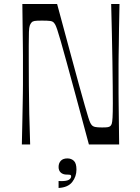

<svg xmlns="http://www.w3.org/2000/svg" viewBox="-20 -720 699 957"><path d="M88.9 0Q90.7 -75.4 91.6 -123.5Q92.6 -171.6 93.1 -202.7Q93.6 -233.9 94 -255.7Q94.4 -277.6 94.4 -299Q94.4 -320.4 94.4 -350Q94.4 -379.6 94.4 -401Q94.4 -422.4 94.4 -444.3Q94.4 -466.1 93.9 -497.3Q93.4 -528.4 92.9 -576.5Q92.4 -624.6 91.4 -700H264.7Q303.3 -557.9 329.9 -458.4Q356.6 -359 374.5 -294.4Q392.4 -229.7 403.3 -191.7Q414.1 -153.6 420.2 -134.5Q426.3 -115.4 429.8 -108.4Q433.3 -101.3 436.9 -96.9Q443.1 -89.7 454.2 -87.2Q465.3 -84.7 488.9 -84.7Q508.6 -84.7 517.4 -86.2Q526.1 -87.6 530.6 -92.4Q534.6 -95.9 537.1 -103.6Q539.6 -111.3 541 -134.3Q542.4 -157.3 542.4 -205.6Q542.4 -237.4 541.9 -290.3Q541.4 -343.2 540.4 -409.8Q539.3 -476.4 537.7 -550.6Q536.1 -624.7 534.1 -700H575.6Q573.7 -624.6 573.2 -576.5Q572.7 -528.4 572.2 -497.3Q571.7 -466.1 571.3 -444.3Q570.9 -422.4 570.9 -401Q570.9 -379.6 570.9 -350Q570.9 -320.4 570.9 -299Q570.9 -277.6 570.9 -255.7Q570.9 -233.9 571.4 -202.7Q571.9 -171.6 572.4 -123.5Q572.9 -75.4 573.9 0H423.1Q384.3 -144.7 356.9 -245.6Q329.4 -346.4 311.6 -411.8Q293.7 -477.1 282.7 -515.2Q271.7 -553.3 265.6 -571.4Q259.4 -589.6 255.9 -596.1Q252.3 -602.6 248.6 -606.6Q242.9 -613.7 230.3 -615.5Q217.7 -617.3 189.3 -617.3Q162 -617.3 152 -615.5Q142 -613.7 137 -607.6Q131.6 -601.8 128.4 -592.5Q125.1 -583.1 124.2 -561.2Q123.3 -539.3 123.3 -493.8Q123.3 -462.8 123.4 -411Q123.4 -359.1 123.9 -292.9Q124.4 -226.7 125.9 -152.1Q127.4 -77.4 130.3 0ZM272 216.9V182.1Q275 182.3 278.6 182.5Q282.1 182.7 285.6 182.7Q312.6 182.7 323.6 175.8Q334.6 168.9 334.6 158.9Q334.6 152.6 329.4 151.4Q324.3 150.3 313.4 150.3Q294 150.3 283 140.2Q272 130.1 272 112.4Q272 93.3 283.1 81.4Q294.1 69.6 316.1 69.6Q335.4 69.6 348.3 81.8Q361.1 94 361.1 125.1Q361.1 160 340.1 187.1Q319 214.3 272 216.9Z"/></svg>

Font: Ojuju ExtraLight
Style: Regular
Weight: 200
Designer: Chisaokwu Joboson, Mirko Velimirovic
Foundry: Udi Foundry
Version: Version 1.000